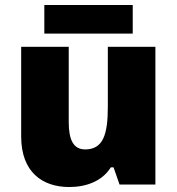

<svg xmlns="http://www.w3.org/2000/svg" viewBox="-20 -741 710 771"><path d="M513 -721H158V-606H513ZM604 -553H413V-311C413 -201 394 -141 322 -141C275 -141 256 -179 256 -251V-553H65V-193C65 -51 149 10 258 10C326 10 390 -13 425 -69H436L460 0H604Z"/></svg>

Font: Noto Sans Kannada Black
Style: Regular
Weight: 900
Designer: Jelle Bosma - Monotype Design Team
Foundry: Monotype Imaging Inc.
Version: Version 2.005